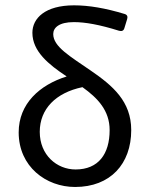

<svg xmlns="http://www.w3.org/2000/svg" viewBox="-20 -708 571 738"><path d="M329.1 -436.5C250 -491.2 184.6 -528.3 184.6 -577.1C184.6 -601.6 207 -623 263.7 -623C307.6 -623 362.3 -613.3 437.5 -589.8C448.2 -586.9 455.1 -589.8 458 -599.6L468.8 -634.8C471.7 -644.5 468.8 -651.4 459 -654.3C384.8 -676.8 321.3 -687.5 264.6 -687.5C153.3 -687.5 104.5 -637.7 104.5 -582C104.5 -510.7 167 -460 236.3 -414.1C132.8 -381.8 51.8 -309.6 51.8 -199.2C51.8 -67.4 157.2 10.7 268.6 10.7C404.3 10.7 484.4 -78.1 484.4 -208C484.4 -318.4 413.1 -378.9 329.1 -436.5ZM270.5 -56.6C198.2 -56.6 132.8 -112.3 132.8 -201.2C132.8 -289.1 194.3 -351.6 296.9 -373C355.5 -331.1 401.4 -283.2 401.4 -208C401.4 -116.2 358.4 -56.6 270.5 -56.6Z"/></svg>

Font: Ed Sans Neue
Style: Regular
Weight: 400
Designer: Stephen Hutchings
Version: Version 1.004;PS 001.004;hotconv 1.0.88;makeotf.lib2.5.64775